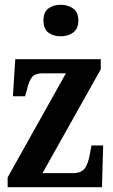

<svg xmlns="http://www.w3.org/2000/svg" viewBox="-20 -784 473 804"><path d="M12 0V-41L256 -477H158Q128 -477 114.5 -461.5Q101 -446 92 -405L85 -381H34L44 -536H402V-494L158 -59H285Q319 -59 334 -77.5Q349 -96 357 -142L363 -175H412L407 0ZM234 -632Q203 -632 182.5 -647.5Q162 -663 162 -698Q162 -733 182.5 -748.5Q203 -764 234 -764Q264 -764 286 -748.5Q308 -733 308 -698Q308 -663 286 -647.5Q264 -632 234 -632Z"/></svg>

Font: Noto Serif Ethiopic ExtraCondensed
Style: Bold
Weight: 700
Width: 2
Designer: Monotype Design Team
Foundry: Monotype Imaging Inc.
Version: Version 2.102; ttfautohint (v1.8.4.7-5d5b)